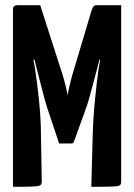

<svg xmlns="http://www.w3.org/2000/svg" viewBox="-20 -720 517 740"><path d="M208 -167 161 -307Q157 -319 150.5 -343.5Q144 -368 136 -399Q128 -430 120 -461.5Q112 -493 105.5 -520Q99 -547 95 -563.5Q91 -580 91 -580L135 -700L214 -454Q222 -431 227 -412Q232 -393 235 -380Q238 -367 239.5 -360Q241 -353 241 -353Q241 -353 242 -360Q243 -367 246 -380.5Q249 -394 253.5 -412Q258 -430 265 -452L333 -680L385 -578Q385 -578 381 -562Q377 -546 370.5 -519.5Q364 -493 356 -461.5Q348 -430 339.5 -399.5Q331 -369 324.5 -344.5Q318 -320 313 -307L265 -174Q263 -167 254 -167ZM30 0V-680Q30 -695 36 -697.5Q42 -700 50 -700H135L141 -510L109 -489Q109 -489 111 -478.5Q113 -468 116 -448.5Q119 -429 122.5 -401.5Q126 -374 129.5 -341Q133 -308 135.5 -270Q138 -232 138 -191L141 -20Q141 -10 135 -6Q129 -2 105.5 -1Q82 0 30 0ZM332 0 337 -190Q338 -231 340.5 -268.5Q343 -306 346.5 -339.5Q350 -373 353 -400.5Q356 -428 359 -447.5Q362 -467 364 -478Q366 -489 366 -489L333 -512V-680Q337 -691 340.5 -695.5Q344 -700 353 -700Q400 -700 419.5 -700Q439 -700 443 -700Q447 -700 447 -700V-20Q447 -10 442 -6Q437 -2 413.5 -1Q390 0 332 0Z"/></svg>

Font: Yanone Kaffeesatz ExtraLight
Style: Bold
Weight: 700
Version: Version 2.003